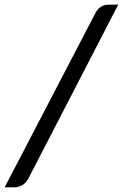

<svg xmlns="http://www.w3.org/2000/svg" viewBox="-30 -759 528 825"><path d="M-10 46 380 -703Q389 -720 403.5 -729.5Q418 -739 436 -739H478L92 8Q82 27 65.5 36.5Q49 46 32 46Z"/></svg>

Font: Aleo Medium
Style: Italic
Weight: 500
Italic angle: -7°
Designer: Alessio Laiso
Foundry: Alessio Laiso
Version: Version 2.001;gftools[0.9.29]